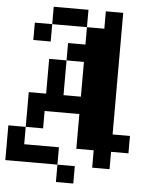

<svg xmlns="http://www.w3.org/2000/svg" viewBox="-64 -850 828 1101"><g transform="rotate(5 350.0 -300.0)"><path d="M400 -800V-700H200V-800ZM0 100V-100H100V0H300V100ZM100 -100V-300H200V-500H300V-300H400V-500H300V-600H400V-700H500V-800H600V-100H700V0H600V100H500V0H400V-200H200V-100ZM100 -600V-700H200V-600ZM300 200V100H400V200Z"/></g></svg>

Font: FT88 Gothique
Style: Regular
Weight: 400
Designer: Ange Degheest & Oriane Charvieux
Foundry: Velvetyne Type Foundry
Version: Version 1.000;FEAKit 1.0